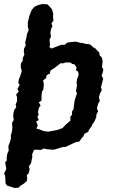

<svg xmlns="http://www.w3.org/2000/svg" viewBox="-26 -721 556 945"><path d="M27 198 10 193 2 184 1 175 0 154 -1 144 -6 133 5 111 3 97 -1 78 7 70V53L10 36L17 19L15 4L17 -8L23 -22L28 -41L27 -53L32 -71L34 -82L35 -96L33 -116L42 -131L39 -148L40 -163L44 -180L54 -193L51 -207L58 -223V-243L53 -255L66 -270L60 -283L71 -304L64 -312L66 -328L72 -343L79 -363L81 -374L76 -389L77 -409L86 -422V-436L94 -452L91 -468L93 -484L101 -498L98 -513L103 -531L106 -547L107 -554L115 -573L111 -589V-612L114 -623L119 -645L130 -672L142 -686L152 -692L165 -697L181 -701L201 -700H207L219 -688L230 -675L236 -653L235 -639L237 -619L227 -606L232 -593L225 -577L222 -560L225 -540L218 -527L220 -498L217 -490L226 -482L235 -485L251 -491L277 -501L291 -500L305 -511L322 -514L347 -516L371 -510H377L400 -504H412L420 -500L436 -486L442 -484L451 -474L462 -463L465 -448L475 -438L479 -423L478 -408L476 -390L483 -380L479 -362L474 -349L482 -334L477 -315L471 -291L475 -277L466 -261L461 -244L465 -223L457 -211L451 -187L457 -173L448 -156V-144L438 -122L429 -110L425 -99L413 -84L408 -72L389 -62L384 -49L375 -40L364 -24L349 -22L333 -15L316 -7L297 2L281 3L272 6L249 13L237 16L209 14L190 10L175 17L155 16H142L132 38L133 52L129 70L127 82L116 98L120 111L115 132L106 141L108 159L105 172L88 185L74 194L65 203L45 204ZM259 -82 282 -91 297 -107 321 -128 320 -146 329 -157 328 -171 336 -185 341 -225 348 -248 353 -261 348 -273 353 -302 351 -315 353 -330 361 -353 359 -368 348 -375 351 -389 341 -404 328 -407 322 -413 297 -414 284 -409 273 -410 262 -402 240 -385 222 -373 220 -360 203 -350 201 -337 186 -325 190 -306 187 -279 181 -271 178 -247 179 -227 165 -217 174 -201 166 -192 161 -170 164 -156 158 -146 165 -130 152 -123 160 -104 153 -88 166 -85 188 -76 212 -73Z"/></svg>

Font: Winky Rough Medium
Style: Italic
Weight: 500
Italic angle: -8.97852°
Designer: Simon Atzbach
Foundry: typofactur
Version: Version 1.206; ttfautohint (v1.8.4.7-5d5b)